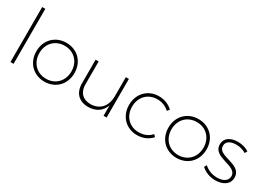

<svg xmlns="http://www.w3.org/2000/svg" viewBox="-6 -1492 3101 2243"><g transform="rotate(30 1544.5 -370.5)"><path d="M109 -742V0H151V-742Z M565 -522C417 -522 308 -414 308 -261C308 -107 417 1 565 1C714 1 822 -107 822 -261C822 -414 714 -522 565 -522ZM565 -482C691 -482 781 -391 781 -261C781 -129 691 -38 565 -38C440 -38 349 -129 349 -261C349 -391 440 -482 565 -482Z M1365 -521V-266C1365 -130 1291 -44 1165 -41C1060 -41 998 -104 998 -211V-521H957V-203C957 -75 1030 1 1156 1C1259 0 1332 -49 1365 -139V0H1406V-521Z M1976 -419 2000 -449C1954 -495 1889 -522 1814 -522C1667 -522 1559 -413 1559 -260C1559 -107 1667 1 1814 1C1895 1 1964 -30 2010 -84L1985 -111C1945 -64 1885 -38 1815 -38C1690 -38 1600 -129 1600 -261C1600 -391 1690 -482 1815 -482C1880 -482 1934 -458 1976 -419Z M2347 -522C2199 -522 2090 -414 2090 -261C2090 -107 2199 1 2347 1C2496 1 2604 -107 2604 -261C2604 -414 2496 -522 2347 -522ZM2347 -482C2473 -482 2563 -391 2563 -261C2563 -129 2473 -38 2347 -38C2222 -38 2131 -129 2131 -261C2131 -391 2222 -482 2347 -482Z M3010 -447 3028 -481C2987 -506 2937 -522 2879 -522C2787 -522 2708 -482 2708 -391C2708 -212 3016 -279 3012 -132C3009 -66 2946 -37 2873 -37C2807 -37 2744 -61 2699 -103L2680 -71C2728 -25 2798 1 2871 1C2965 1 3052 -42 3052 -139C3052 -323 2748 -254 2748 -394C2748 -456 2805 -484 2878 -484C2928 -484 2974 -470 3010 -447Z"/></g></svg>

Font: Montserrat arm ExtraLight
Style: Regular
Weight: 275
Designer: Julieta Ulanovsky
Foundry: Julieta Ulanovsky
Version: Version 6.000;PS 006.000;hotconv 1.0.88;makeotf.lib2.5.64775